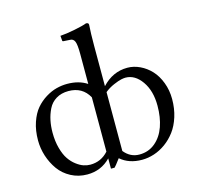

<svg xmlns="http://www.w3.org/2000/svg" viewBox="-104 -807 956 929"><g transform="rotate(-15 374.5 -343.0)"><path d="M339.8 -563Q339.8 -609.4 333 -625.2Q326.2 -641.1 310.1 -641.1L277.8 -643.1Q272 -643.1 272 -647.9L270 -671.9Q300.3 -673.8 343.3 -682.4Q386.2 -690.9 404.8 -698.2Q418 -698.2 418 -688Q415 -647.9 415 -583V-380.9Q468.8 -439 542 -439Q574.2 -439 605 -424.3Q635.7 -409.7 659.7 -384Q683.6 -358.4 698.2 -319.8Q712.9 -281.2 712.9 -236.8Q712.9 -189.5 700 -148.4Q687 -107.4 665.5 -78.9Q644 -50.3 616 -30Q587.9 -9.8 557.6 0Q527.3 9.8 497.1 9.8Q431.6 9.8 389.2 -26.9Q386.7 -23.9 380.1 -15.1Q373.5 -6.3 368.2 0.5Q362.8 7.3 357.9 12.2H339.8V-39.1Q292.5 9.8 223.1 9.8Q178.7 9.8 141.6 -10Q104.5 -29.8 81.8 -61.8Q59.1 -93.8 46.6 -132.3Q34.2 -170.9 34.2 -210.9Q34.2 -260.7 47.9 -300.8Q61.5 -340.8 83 -366Q104.5 -391.1 132.3 -408.2Q160.2 -425.3 187 -432.1Q213.9 -439 240.2 -439Q299.3 -439 339.8 -412.1ZM415 -56.2Q445.8 -18.1 491.2 -18.1Q537.1 -18.1 570.6 -46.1Q604 -74.2 620.1 -120.1Q636.2 -166 636.2 -224.1Q636.2 -298.8 602.3 -346.9Q568.4 -395 521 -395Q513.2 -395 499.8 -392.3Q486.3 -389.6 461.2 -378.9Q436 -368.2 415 -351.1ZM339.8 -345.2Q307.6 -403.8 237.8 -403.8Q201.7 -403.8 175.8 -387.9Q149.9 -372.1 136.7 -345.2Q123.5 -318.4 117.7 -289.8Q111.8 -261.2 111.8 -229Q111.8 -185.5 121.6 -150.4Q131.3 -115.2 146 -93.8Q160.6 -72.3 179.7 -57.9Q198.7 -43.5 215.8 -37.8Q232.9 -32.2 249 -32.2Q303.2 -32.2 339.8 -73.2Z"/></g></svg>

Font: Linux Biolinum
Style: Regular
Weight: 400
Designer: Philipp H. Poll
Foundry: Philipp H. Poll
Version: Version 0.6.4